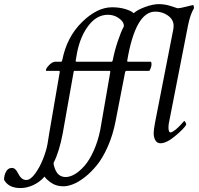

<svg xmlns="http://www.w3.org/2000/svg" viewBox="-192 -703 984 950"><path d="M667 -575.2Q667 -605.5 639.6 -625.5Q612.3 -645.5 576.2 -645.5Q478.5 -645.5 437.5 -403.3V-401.4Q437.5 -397.5 440.4 -397.5H552.7Q557.6 -397.5 557.6 -385.7Q557.6 -369.6 546.9 -352.5H432.6Q428.7 -352.5 426.8 -344.7L379.9 -103.5Q366.7 -35.2 341.6 21.7Q316.4 78.6 287.6 114Q258.8 149.4 227.1 174.1Q195.3 198.7 168.9 208.7Q142.6 218.8 122.1 218.8Q87.9 218.8 64 203.1Q40 187.5 28.3 170.9Q3.9 198.7 -28.1 213.1Q-60.1 227.5 -90.8 227.5Q-149.9 227.5 -171.9 186.5Q-171.9 164.6 -162.1 146.2Q-152.3 127.9 -132.8 127.9Q-124 127.9 -117.2 134Q-110.4 140.1 -105.7 148.9Q-101.1 157.7 -95.7 166.5Q-90.3 175.3 -81.8 181.4Q-73.2 187.5 -61.5 187.5Q-41 187.5 -17.8 155.5Q5.4 123.5 21.2 83Q37.1 42.5 43 9.8Q43.5 7.8 51.8 -44.9L103.5 -345.7V-347.7Q103.5 -352.5 100.6 -352.5H37.1Q35.2 -352.5 35.2 -355.5Q35.2 -364.3 51 -380.9Q66.9 -397.5 82 -397.5H110.4Q114.3 -397.5 116.2 -406.2Q138.7 -520 213.6 -593.5Q288.6 -667 362.3 -667Q398.9 -667 428.5 -658Q458 -648.9 469.7 -637.7Q487.3 -654.3 526.1 -668.5Q564.9 -682.6 593.8 -682.6Q625 -682.6 655.3 -672.4Q685.5 -662.1 686.5 -662.1Q698.7 -662.1 729 -669.9Q759.3 -677.7 762.7 -677.7Q767.6 -677.7 767.6 -662.1Q749 -630.9 738.3 -577.1L645.5 -103.5Q641.6 -87.9 641.6 -72.3Q641.6 -47.9 651.4 -47.9Q656.2 -47.9 663.3 -52Q670.4 -56.2 677.5 -62Q684.6 -67.9 692.1 -75.2Q699.7 -82.5 704.8 -88.6Q710 -94.7 714.8 -99.6L719.7 -104.5Q722.2 -104.5 725.8 -97.4Q729.5 -90.3 729.5 -85.9Q717.3 -65.4 674.6 -29.8Q631.8 5.9 601.6 5.9Q585.9 5.9 577.1 -8.3Q568.4 -22.5 568.4 -44.9Q568.4 -60.5 575.2 -96.7L663.1 -545.9Q667 -561.5 667 -575.2ZM132.8 172.9Q154.8 172.9 179 158.4Q203.1 144 226.8 116.7Q250.5 89.4 271.2 43.7Q292 -2 303.7 -58.6L353.5 -345.7V-347.7Q353.5 -352.5 350.6 -352.5H177.7Q175.8 -352.5 175 -352.3Q174.3 -352.1 173.3 -350.3Q172.4 -348.6 171.9 -344.7L118.2 -42Q101.1 47.4 74.2 100.6Q73.2 101.6 73.2 105.5Q73.2 107.4 73.7 110.4L74.2 113.3Q76.2 122.6 79.3 131.1Q82.5 139.6 88.9 149.9Q95.2 160.2 106.7 166.5Q118.2 172.9 132.8 172.9ZM341.8 -629.9Q287.6 -629.9 246.8 -577.6Q206.1 -525.4 189.5 -443.4Q186 -423.8 182.6 -403.3V-401.4Q182.6 -397.5 186.5 -397.5H360.4Q364.3 -397.5 366.2 -406.2Q374.5 -450.2 390.4 -497.8Q406.2 -545.4 419.9 -570.3Q420.9 -571.3 420.9 -575.2Q420.9 -577.1 420.4 -580.1L419.9 -583Q416.5 -599.1 393.8 -614.5Q371.1 -629.9 341.8 -629.9Z"/></svg>

Font: Amiri
Style: Slanted
Weight: 400
Italic angle: 9°
Designer: Khaled Hosny
Version: Version 000.107